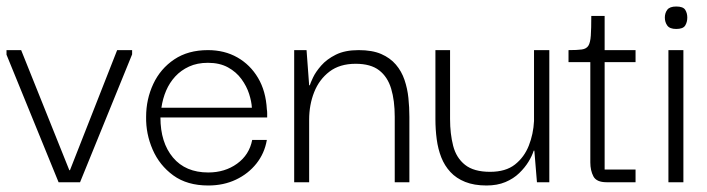

<svg xmlns="http://www.w3.org/2000/svg" viewBox="-28 -560 2174 590"><path d="M332 -406H378V-393L218 0H152L-8 -392V-406H37L185 -37H187Z M612 10Q547 10 504.5 -21Q462 -52 441 -100.5Q420 -149 421 -201Q421 -255 443 -302Q465 -349 507.5 -377.5Q550 -406 611 -406Q662 -406 701.5 -383.5Q741 -361 765 -320.5Q789 -280 792 -224Q793 -219 793 -212Q793 -205 793 -199H465Q465 -122 503.5 -76Q542 -30 612 -30Q663 -30 700.5 -57Q738 -84 747 -130H792Q785 -89 760 -57.5Q735 -26 697 -8Q659 10 612 10ZM468 -229H746Q745 -248 737.5 -271.5Q730 -295 714 -317Q698 -339 672.5 -353Q647 -367 611 -367Q578 -367 553 -355.5Q528 -344 510.5 -325Q493 -306 482.5 -281.5Q472 -257 468 -229Z M876 0V-406H914L922 -298H924Q926 -305 934 -322Q942 -339 959 -358.5Q976 -378 1004 -392Q1032 -406 1074 -406Q1116 -406 1143.5 -394Q1171 -382 1188.5 -361.5Q1206 -341 1215 -314.5Q1224 -288 1227 -259Q1230 -230 1230 -201V0H1185V-201Q1185 -251 1174 -287.5Q1163 -324 1137 -344Q1111 -364 1065 -364Q1016 -364 984.5 -340Q953 -316 937.5 -277Q922 -238 922 -192V0Z M1467 10Q1429 10 1401.5 -1Q1374 -12 1356 -31.5Q1338 -51 1328 -76.5Q1318 -102 1314 -132Q1310 -162 1310 -194V-406H1355V-194Q1355 -149 1364.5 -112Q1374 -75 1401 -53.5Q1428 -32 1478 -32Q1526 -32 1554.5 -54.5Q1583 -77 1597 -112.5Q1611 -148 1613 -188V-406H1660V0H1622L1614 -97H1612Q1607 -81 1596 -63Q1585 -45 1567.5 -28Q1550 -11 1525 -0.5Q1500 10 1467 10Z M1836 0Q1805 0 1795.5 -18Q1786 -36 1786 -61V-377H1830V-39H1925V0ZM1719 -369V-406Q1746 -406 1760 -408Q1774 -410 1780 -419.5Q1786 -429 1787.5 -450.5Q1789 -472 1789 -511H1830V-406H1925V-369Z M2026 0V-406H2072V0ZM2050 -471Q2030 -471 2022.5 -481.5Q2015 -492 2015 -506Q2015 -520 2022.5 -530Q2030 -540 2050 -540Q2071 -540 2077.5 -530Q2084 -520 2084 -506Q2084 -492 2077.5 -481.5Q2071 -471 2050 -471Z"/></svg>

Font: Darker Grotesque
Style: Regular
Weight: 400
Designer: Gabriel Lam
Foundry: TypeRant
Version: Version 1.000;gftools[0.9.28]